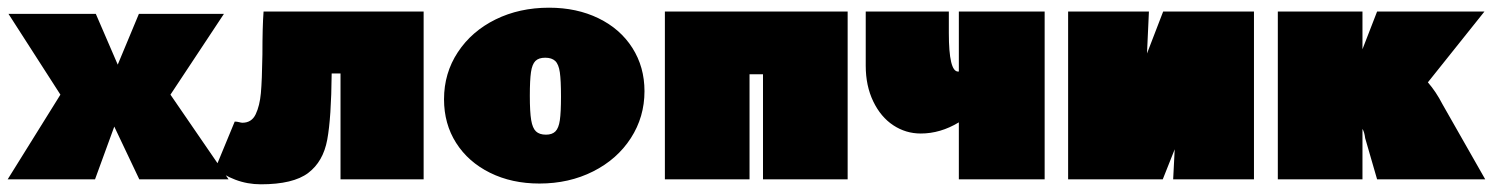

<svg xmlns="http://www.w3.org/2000/svg" viewBox="-25 -466 3887 499"><path d="M132 -220 -3 -430H224L281 -298L336 -430H557L418 -220L569 0H337L272 -137L222 0H-5Z M1076 0H860V-275H837Q836 -160 825.5 -103Q815 -46 776 -16.5Q737 13 653 13Q618 13 586.5 1Q555 -11 535 -29L585 -150Q591 -150 596.5 -148.5Q602 -147 605 -147Q629 -147 639.5 -169Q650 -191 653 -224Q656 -257 657 -324Q657 -397 660 -436H1076Z M1129 -208Q1129 -276 1165 -330.5Q1201 -385 1263 -415.5Q1325 -446 1402 -446Q1474 -446 1530.5 -418.5Q1587 -391 1618.5 -341.5Q1650 -292 1650 -229Q1650 -162 1614.5 -107Q1579 -52 1516.5 -20.5Q1454 11 1377 11Q1305 11 1248.5 -17Q1192 -45 1160.5 -94.5Q1129 -144 1129 -208ZM1433 -215Q1433 -257 1430 -278Q1427 -299 1418 -307.5Q1409 -316 1392 -316Q1375 -316 1366.5 -307.5Q1358 -299 1355 -278.5Q1352 -258 1352 -217Q1352 -175 1355.5 -154Q1359 -133 1368 -124.5Q1377 -116 1394 -116Q1410 -116 1418.5 -124.5Q1427 -133 1430 -153.5Q1433 -174 1433 -215Z M2178 0H1958V-273H1923V0H1703V-436H2178Z M2690 -436V0H2467V-148Q2419 -119 2368 -119Q2329 -119 2296.5 -140.5Q2264 -162 2244.5 -202.5Q2225 -243 2225 -295V-436H2441V-380Q2441 -280 2465 -280H2467V-436Z M3234 0H3024L3028 -78L2997 0H2751V-436H2961L2956 -327L2998 -436H3234Z M3835 0H3554L3523 -107Q3521 -123 3516 -131V0H3296V-436H3516V-338L3554 -436H3833L3686 -252Q3707 -228 3724 -195Z"/></svg>

Font: Ysabeau Black
Style: Regular
Weight: 900
Designer: Christian Thalmann (Catharsis Fonts)
Version: Version 0.003